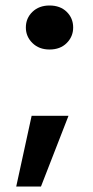

<svg xmlns="http://www.w3.org/2000/svg" viewBox="-20 -555 337 698"><path d="M160 -375Q122 -375 98 -398.5Q74 -422 74 -455Q74 -489 98 -512Q122 -535 160 -535Q199 -535 222.5 -512Q246 -489 246 -455Q246 -422 222.5 -398.5Q199 -375 160 -375ZM39 123 95 -134H229L129 123Z"/></svg>

Font: DM Sans 10pt ExtraBold
Style: Regular
Weight: 800
Version: Version 4.004;gftools[0.9.30]